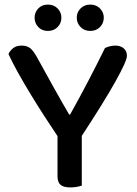

<svg xmlns="http://www.w3.org/2000/svg" viewBox="-20 -812 597 838"><path d="M534 -568Q534 -546 484 -456.5Q434 -367 337 -219V-2Q329 1 315.5 3.5Q302 6 288 6Q257 6 244 -5.5Q231 -17 231 -43V-218Q204 -258 174 -304.5Q144 -351 115 -398.5Q86 -446 60.5 -491.5Q35 -537 17 -576Q23 -590 37 -601.5Q51 -613 74 -613Q98 -613 112 -601.5Q126 -590 141 -563Q153 -542 172 -507Q191 -472 212 -434.5Q233 -397 252 -363.5Q271 -330 282 -312H286Q308 -352 328 -388.5Q348 -425 366 -460Q384 -495 402 -530Q420 -565 438 -602Q447 -607 459.5 -610Q472 -613 483 -613Q506 -613 520 -601Q534 -589 534 -568ZM248 -735Q248 -711 231.5 -694Q215 -677 189 -677Q163 -677 147 -694Q131 -711 131 -735Q131 -758 147 -775Q163 -792 189 -792Q215 -792 231.5 -775Q248 -758 248 -735ZM433 -735Q433 -711 416.5 -694Q400 -677 374 -677Q348 -677 331.5 -694Q315 -711 315 -735Q315 -758 331.5 -775Q348 -792 374 -792Q400 -792 416.5 -775Q433 -758 433 -735Z"/></svg>

Font: Baloo Da 2 Medium
Style: Regular
Weight: 500
Designer: Noopur Datye, Sulekha Rajkumar and Ek Type
Foundry: Ek Type
Version: Version 1.640;hotconv 1.0.111;makeotfexe 2.5.65597; ttfautoh